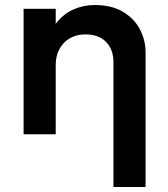

<svg xmlns="http://www.w3.org/2000/svg" viewBox="-20 -535 668 765"><path d="M432 210V-287Q432 -338 402.5 -368Q373 -398 320 -398Q285.5 -398 258.8 -382.8Q232 -367.5 217 -340Q202 -312.5 202 -276.5V0H74V-500H202V-440Q232 -479.5 272.2 -497.2Q312.5 -515 356.5 -515Q425.5 -515 470.8 -487.5Q516 -460 538 -417Q560 -374 560 -327V210Z"/></svg>

Font: Geologica Medium
Style: Regular
Weight: 500
Designer: Sindre Bremnes, Frode Helland
Foundry: Monokrom Skriftforlag AS
Version: Version 1.010;gftools[0.9.28]